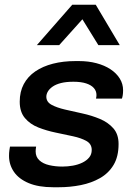

<svg xmlns="http://www.w3.org/2000/svg" viewBox="-20 -778 577 808"><path d="M204 10Q142 10 100.5 -7.5Q59 -25 38.5 -55Q18 -85 18 -122Q18 -135 19.5 -145.5Q21 -156 22 -161H132Q131 -154 130.5 -150Q130 -146 130 -141Q130 -118 145.5 -103.5Q161 -89 187 -83Q213 -77 242 -77Q265 -77 287 -81Q309 -85 326.5 -93.5Q344 -102 355 -115Q366 -128 366 -147Q366 -172 344 -184.5Q322 -197 287.5 -204.5Q253 -212 214.5 -220Q176 -228 141.5 -241.5Q107 -255 85 -281Q63 -307 63 -350Q63 -392 80 -424Q97 -456 128.5 -477.5Q160 -499 203 -510Q246 -521 298 -521H312Q352 -521 386 -512Q420 -503 445 -486.5Q470 -470 484 -447.5Q498 -425 498 -398Q498 -386 496.5 -377Q495 -368 493 -363H384Q385 -367 385.5 -371Q386 -375 386 -378Q386 -395 375 -407.5Q364 -420 342.5 -427Q321 -434 289 -434Q258 -434 236.5 -428.5Q215 -423 201.5 -413.5Q188 -404 181.5 -393Q175 -382 175 -371Q175 -349 197 -337Q219 -325 253.5 -317Q288 -309 327 -300.5Q366 -292 400.5 -277.5Q435 -263 457 -238Q479 -213 479 -172Q479 -119 458 -84Q437 -49 401 -28.5Q365 -8 320 1Q275 10 227 10ZM135 -588 284 -758H383L484 -588H394L297 -745H370L229 -588Z"/></svg>

Font: Chivo Medium Medium
Style: Italic
Weight: 500
Italic angle: -8.05°
Version: Version 2.002